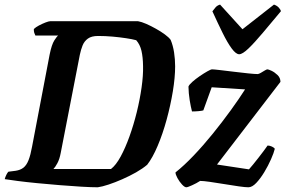

<svg xmlns="http://www.w3.org/2000/svg" viewBox="-31 -794 1220 814"><path d="M383.5 0Q357 0 314.2 -2.5Q271.5 -5 222.8 -9Q174 -13 127 -17.5Q80 -22 43.5 -26.8Q7 -31.5 -11 -34.5Q-8.5 -44 -4 -53Q0.5 -62 4.5 -66L35.5 -70Q55.5 -73 68.5 -83.2Q81.5 -93.5 90 -115Q98.5 -136.5 105 -172.5L179.5 -563Q188 -605 199.5 -623Q211 -641 216 -643.5H119Q116.5 -648 114.2 -655Q112 -662 112.5 -671Q120 -678.5 134.2 -686Q148.5 -693.5 162.2 -698.8Q176 -704 181.5 -704H554.5Q569 -701.5 589 -692.8Q609 -684 630 -672.2Q651 -660.5 668 -648Q685 -635.5 692.5 -625Q702.5 -601 707 -571.8Q711.5 -542.5 711.5 -512.5Q711.5 -466 701.8 -406.8Q692 -347.5 675.5 -287Q659 -226.5 637.5 -175.8Q616 -125 593 -95.5Q573.5 -79 545.8 -63.2Q518 -47.5 487.2 -34Q456.5 -20.5 429.2 -11.5Q402 -2.5 383.5 0ZM195.5 -77.5H439.5Q460.5 -93.5 480.5 -130.2Q500.5 -167 518 -215.8Q535.5 -264.5 548.8 -318.2Q562 -372 569.2 -423Q576.5 -474 575.5 -514Q575 -551.5 568.8 -578.5Q562.5 -605.5 546.5 -623.5Q530 -628 503.5 -632Q477 -636 446.2 -638.8Q415.5 -641.5 385 -641.5Q357 -641.5 341.8 -630.5Q326.5 -619.5 319.2 -601.5Q312 -583.5 307.5 -562L226.5 -146Q221.5 -119 212.2 -102Q203 -85 195.5 -77.5ZM759 0Q751.5 0 740.5 -12Q729.5 -24 721.2 -39.2Q713 -54.5 713 -63Q749 -91.5 790 -134.5Q831 -177.5 871.2 -227.2Q911.5 -277 947 -326Q982.5 -375 1008 -415L866.5 -424L831 -326Q824.5 -324 810.8 -322.8Q797 -321.5 783 -321.5Q778 -340 773.2 -369.2Q768.5 -398.5 768 -427Q771 -435 784.5 -447Q798 -459 815.5 -471Q833 -483 848 -491.5Q863 -500 868 -500Q875 -500 900.8 -497Q926.5 -494 959.2 -490Q992 -486 1020.5 -483Q1049 -480 1061 -480Q1066 -480 1074.5 -485Q1083 -490 1091.2 -495Q1099.5 -500 1102.5 -500Q1107 -500 1120 -494Q1133 -488 1145.5 -476Q1158 -464 1158 -447L889 -96.5L1024.5 -76Q1031.5 -83.5 1042.2 -96.8Q1053 -110 1064.8 -125.2Q1076.5 -140.5 1087 -154.2Q1097.5 -168 1103.5 -177Q1112.5 -177 1122 -172.5Q1131.5 -168 1134 -163Q1130 -146 1118 -118.8Q1106 -91.5 1089.5 -64.2Q1073 -37 1055.5 -18.5Q1038 0 1022 0Q1009 0 981 -4Q953 -8 920 -13.5Q887 -19 858.8 -23Q830.5 -27 817.5 -27Q802 -17 783.2 -8.5Q764.5 0 759 0ZM983 -564Q969.5 -564 951.5 -588.2Q933.5 -612.5 913 -654Q892.5 -695.5 869.5 -746Q876.5 -755.5 883.2 -763.2Q890 -771 902 -774.5L997 -670L1130.5 -774.5Q1142.5 -770.5 1150.2 -762.5Q1158 -754.5 1160 -746.5Q1118.5 -696.5 1083.2 -654.8Q1048 -613 1022.5 -588.5Q997 -564 983 -564Z"/></svg>

Font: Texturina Medium
Style: Italic
Weight: 500
Italic angle: -11°
Designer: Guillermo Torres Carreño
Foundry: Omnibus-Type
Version: Version 1.002